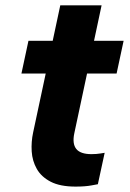

<svg xmlns="http://www.w3.org/2000/svg" viewBox="-20 -681 481 711"><path d="M260 10Q202.6 10 167.8 -8Q133 -26 116.3 -55.5Q99.6 -85 97.4 -120.2Q95.2 -155.4 102.6 -190L203.2 -661.2H356.2L255.2 -187.6Q247 -148.8 262.4 -129.5Q277.8 -110.2 318.6 -110.2Q337 -110.2 352.3 -112.7Q367.6 -115.2 367.6 -115.2L342.4 1.2Q342.4 1.2 318.7 5.6Q295 10 260 10ZM411.8 -408.8H59.4L85.4 -530H437.8Z"/></svg>

Font: Be Vietnam Pro Variable Thin
Style: Italic
Weight: 100
Italic angle: -12°
Designer: Lam Bao, Tony Le, Vietanh Nguyen
Foundry: Yellow Type Foundry
Version: Version 1.002